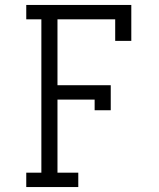

<svg xmlns="http://www.w3.org/2000/svg" viewBox="-20 -755 640 775"><path d="M86 0V-58H147V-677H86V-735H510V-590H445V-677H212V-411H427V-310H362V-353H212V-58H296V0Z"/></svg>

Font: Iosevka Slab Light Extended
Style: Regular
Weight: 300
Width: 7
Monospace: yes
Designer: Belleve Invis
Foundry: Belleve Invis
Version: Version 11.1.0; ttfautohint (v1.8.3)